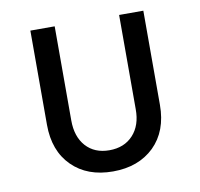

<svg xmlns="http://www.w3.org/2000/svg" viewBox="-67 -621 733 702"><g transform="rotate(-10 299.5 -270.0)"><path d="M298.3 9.8Q203.1 9.8 146.5 -46.4Q89.4 -103 89.4 -200.2V-549.8H179.7V-200.2Q179.7 -140.1 211.4 -104.5Q243.7 -68.8 298.3 -68.8Q354 -68.8 386.7 -104.5Q419.4 -140.1 418.9 -200.2V-549.8H508.8V-200.2Q508.8 -103 451.2 -46.4Q393.1 9.8 298.3 9.8Z"/></g></svg>

Font: UDEV Gothic 35
Style: Regular
Weight: 400
Version: v2.1.0; ttfautohint (v1.8.4.7-5d5b-dirty) -l 6 -r 45 -G 200 